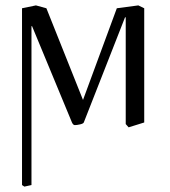

<svg xmlns="http://www.w3.org/2000/svg" viewBox="-20 -462 633 715"><path d="M448.2 0V-397L445.8 -397.9L292 -5.9Q290 -1.5 278.1 1.2Q266.1 3.9 258.8 3.9Q252.4 3.9 248 -5.9L99.1 -365.2L97.2 -363.8V227.1L70.8 232.9L62 227.1V-431.2L113.8 -441.9L152.8 -431.2L289.1 -89.8L415 -431.2L495.1 -441.9L517.1 -431.2V-5.9L459 12.2Z"/></svg>

Font: Linux Libertine G
Style: Regular
Weight: 400
Designer: Philipp H. Poll
Foundry: Philipp H. Poll
Version: Version 4.7.5